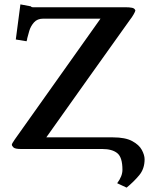

<svg xmlns="http://www.w3.org/2000/svg" viewBox="-20 -679 683 875"><path d="M495 -53Q551 -53 582.5 -36Q614 -19 626.5 4.5Q639 28 639 47Q639 90 614.5 119.5Q590 149 557 176L514 156Q538 124 538 95Q538 38 514.5 19Q491 0 446 0H75Q49 0 41.5 -7Q34 -14 34 -20Q34 -24 47 -43L438 -594H177Q150 -594 135 -577Q120 -560 113.5 -538.5Q107 -517 104 -504Q104 -502 103.5 -499Q103 -496 101 -491L52 -499L73 -659L121 -650Q123 -646 129 -646H551Q570 -646 582 -643.5Q594 -641 597 -631Q596 -626 589 -613.5Q582 -601 571 -587Q479 -458 381 -320.5Q283 -183 191 -53Z"/></svg>

Font: Libertinus Serif SemiBold
Style: Regular
Weight: 600
Designer: Philipp H. Poll, Khaled Hosny
Foundry: Caleb Maclennan
Version: Version 7.051;RELEASE